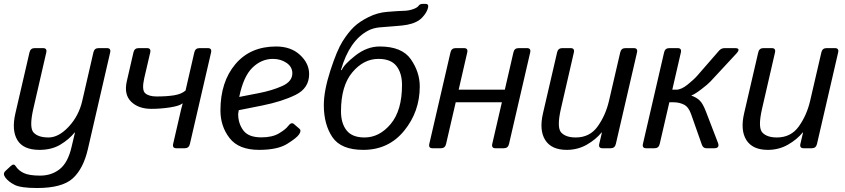

<svg xmlns="http://www.w3.org/2000/svg" viewBox="-27 -759 4326 983"><path d="M51.8 -178.7 124 -490.7Q128.9 -512.7 150.9 -512.7H192.9Q214.8 -512.7 210 -490.7L143.6 -202.1Q121.6 -106 144.8 -80.6Q168 -55.2 221.7 -55.2Q273.4 -55.2 325 -110.6Q376.5 -166 394 -242.2L451.2 -490.7Q456.1 -512.7 478 -512.7H520Q542 -512.7 537.1 -490.7L422.9 4.4Q399.9 104.5 345.7 154.1Q291.5 203.6 163.1 203.6Q79.6 203.6 47.9 187.5Q16.1 171.4 0 149.4Q-14.2 129.9 1 116.2L28.3 90.8Q43.9 76.7 52.7 90.8Q67.4 114.3 95.2 127.2Q123 140.1 178.2 140.1Q237.3 140.1 279.1 106.7Q320.8 73.2 338.9 -4.9Q350.1 -54.7 356.9 -80.6H355Q326.2 -44.9 281.7 -18.3Q237.3 8.3 175.3 8.3Q92.3 8.3 62 -41.7Q31.7 -91.8 51.8 -178.7Z M622.6 -344.7 656.2 -490.7Q661.1 -512.7 683.1 -512.7H725.1Q747.1 -512.7 742.2 -490.7L711.4 -358.4Q697.8 -297.9 716.6 -281.5Q735.4 -265.1 774.9 -265.1Q826.2 -265.1 863.8 -271Q901.4 -276.9 922.9 -295.4L967.8 -490.7Q972.7 -512.7 994.6 -512.7H1036.6Q1058.6 -512.7 1053.7 -490.7L945.3 -22Q940.4 0 918.5 0H876.5Q854.5 0 859.4 -22L900.4 -199.7Q903.3 -212.9 908.2 -229H906.2Q892.1 -216.8 844 -209.2Q795.9 -201.7 748 -201.7Q681.6 -201.7 644 -238.8Q606.4 -275.9 622.6 -344.7Z M1101.6 -193.4Q1101.6 -339.8 1178 -430.4Q1254.4 -521 1386.7 -521Q1462.4 -521 1509 -477.8Q1555.7 -434.6 1555.7 -379.9Q1555.7 -307.6 1486.6 -273.4Q1417.5 -239.3 1315.4 -218.8L1195.3 -194.8Q1192.4 -176.3 1192.4 -175.3Q1192.4 -127 1218.8 -91.3Q1245.1 -55.7 1311 -55.7Q1367.2 -55.7 1401.4 -76.2Q1435.5 -96.7 1447.8 -113.3Q1464.8 -136.2 1478.5 -123.5L1507.3 -98.6Q1516.6 -90.3 1504.4 -71.3Q1493.2 -53.7 1443.8 -22.7Q1394.5 8.3 1299.3 8.3Q1195.3 8.3 1148.4 -52Q1101.6 -112.3 1101.6 -193.4ZM1197.8 -262.7 1297.9 -282.2Q1366.2 -295.4 1418 -318.6Q1469.7 -341.8 1469.7 -383.8Q1469.7 -417 1439.7 -437.3Q1409.7 -457.5 1370.6 -457.5Q1311.5 -457.5 1265.4 -412.6Q1219.2 -367.7 1197.8 -262.7Z M1630.9 -220.7Q1630.9 -293.9 1664.3 -397.5Q1697.8 -501 1726.8 -547.1Q1755.9 -593.3 1784.9 -621.1Q1814 -648.9 1859.9 -671.6Q1905.8 -694.3 1954.1 -698.2Q2013.2 -703.1 2040 -703.6Q2066.9 -704.1 2090.3 -712.9Q2110.8 -720.7 2116.7 -730Q2122.6 -739.3 2139.2 -739.3H2150.9Q2168 -739.3 2165 -722.2Q2160.2 -696.3 2134.5 -669.2Q2108.9 -642.1 2058.1 -632.3Q2036.1 -627.9 1993.2 -625Q1950.2 -622.1 1916.7 -618.9Q1883.3 -615.7 1858.4 -602.5Q1762.2 -552.2 1718.8 -401.4L1722.2 -399.4Q1732.9 -427.7 1792.2 -474.4Q1851.6 -521 1917 -521Q2031.2 -521 2076.7 -455.3Q2122.1 -389.6 2122.1 -316.4Q2122.1 -187.5 2042.2 -89.6Q1962.4 8.3 1833 8.3Q1718.8 8.3 1674.8 -56.9Q1630.9 -122.1 1630.9 -220.7ZM1718.8 -189Q1718.8 -127.9 1747.3 -91.6Q1775.9 -55.2 1839.4 -55.2Q1915.5 -55.2 1973.4 -124.3Q2031.2 -193.4 2031.2 -323.7Q2031.2 -384.8 2002.7 -421.1Q1974.1 -457.5 1910.6 -457.5Q1834.5 -457.5 1776.6 -388.4Q1718.8 -319.3 1718.8 -189Z M2188 0Q2166 0 2170.9 -22L2279.3 -490.7Q2284.2 -512.7 2306.2 -512.7H2348.1Q2370.1 -512.7 2365.2 -490.7L2321.3 -299.8H2557.6L2601.6 -490.7Q2606.4 -512.7 2628.4 -512.7H2670.4Q2692.4 -512.7 2687.5 -490.7L2579.1 -22Q2574.2 0 2552.2 0H2510.3Q2488.3 0 2493.2 -22L2542.5 -235.4H2306.2L2256.8 -22Q2252 0 2230 0Z M2752.9 -178.7 2825.2 -490.7Q2830.1 -512.7 2852.1 -512.7H2894Q2916 -512.7 2911.1 -490.7L2844.7 -202.1Q2822.8 -106 2846.2 -80.6Q2869.6 -55.2 2920.9 -55.2Q2992.7 -55.2 3033.2 -112.1Q3073.7 -168.9 3090.8 -242.2L3148.4 -490.7Q3153.3 -512.7 3175.3 -512.7H3217.3Q3239.3 -512.7 3234.4 -490.7L3126 -22Q3121.1 0 3099.1 0H3058.1Q3036.1 0 3041 -22L3054.7 -80.6H3052.7Q3023.9 -44.9 2977.3 -18.3Q2930.7 8.3 2874.5 8.3Q2796.4 8.3 2764.6 -41.7Q2732.9 -91.8 2752.9 -178.7Z M3281.7 0Q3259.8 0 3264.6 -22L3373 -490.7Q3377.9 -512.7 3399.9 -512.7H3441.9Q3463.9 -512.7 3459 -490.7L3415 -299.8H3435.1Q3460.9 -299.8 3493.2 -325.7Q3525.4 -351.6 3542.5 -371.1L3654.8 -500Q3666 -512.7 3683.6 -512.7H3735.8Q3769 -512.7 3742.2 -483.9L3610.4 -341.8Q3597.2 -327.6 3563.7 -302Q3530.3 -276.4 3513.2 -270.5L3512.7 -269.5Q3538.6 -260.3 3554.9 -244.9Q3571.3 -229.5 3587.4 -187.5L3648.4 -28.8Q3659.7 0 3628.9 0H3589.8Q3572.8 0 3566.4 -18.1L3511.2 -174.8Q3498.5 -211.4 3474.6 -223.4Q3450.7 -235.4 3420.4 -235.4H3399.9L3350.6 -22Q3345.7 0 3323.7 0Z M3782.7 -178.7 3855 -490.7Q3859.9 -512.7 3881.8 -512.7H3923.8Q3945.8 -512.7 3940.9 -490.7L3874.5 -202.1Q3852.5 -106 3876 -80.6Q3899.4 -55.2 3950.7 -55.2Q4022.5 -55.2 4063 -112.1Q4103.5 -168.9 4120.6 -242.2L4178.2 -490.7Q4183.1 -512.7 4205.1 -512.7H4247.1Q4269 -512.7 4264.2 -490.7L4155.8 -22Q4150.9 0 4128.9 0H4087.9Q4065.9 0 4070.8 -22L4084.5 -80.6H4082.5Q4053.7 -44.9 4007.1 -18.3Q3960.4 8.3 3904.3 8.3Q3826.2 8.3 3794.4 -41.7Q3762.7 -91.8 3782.7 -178.7Z"/></svg>

Font: Istok
Style: Italic
Weight: 500
Italic angle: -13°
Designer: Andrey V. Panov
Foundry: Andrey V. Panov
Version: Version 1.0.3